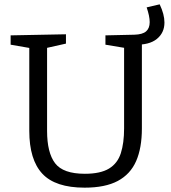

<svg xmlns="http://www.w3.org/2000/svg" viewBox="-20 -856 786 885"><path d="M600 -650 634 -669V-264Q634 -174 607.5 -113.5Q581 -53 523 -22Q465 9 370 9Q235 9 175 -55.5Q115 -120 115 -253V-654L127 -633L29 -650V-693L284 -698V-655L186 -633L197 -654V-253Q197 -152 234 -103.5Q271 -55 371 -55Q443 -55 482.5 -79Q522 -103 537 -150Q552 -197 552 -264V-654L562 -634L466 -650V-693L599 -696Q637 -697 653.5 -711.5Q670 -726 670 -754Q670 -781 656 -822L716 -836Q727 -813 732.5 -792Q738 -771 738 -752Q738 -705 703 -676.5Q668 -648 600 -650Z"/></svg>

Font: Bitter Thin
Style: Regular
Weight: 400
Version: Version 3.021